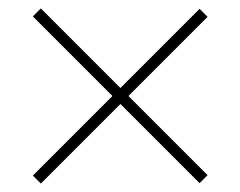

<svg xmlns="http://www.w3.org/2000/svg" viewBox="-20 -564 570 456"><path d="M454 -129 266 -317 77 -128 58 -147 247 -336 58 -525 77 -544 266 -355 454 -543 473 -524 285 -336 473 -148Z"/></svg>

Font: Source Serif Pro ExtraLight
Style: Regular
Weight: 200
Designer: Frank Grießhammer
Foundry: Adobe Systems Incorporated
Version: Version 3.001;hotconv 1.0.111;makeotfexe 2.5.65597